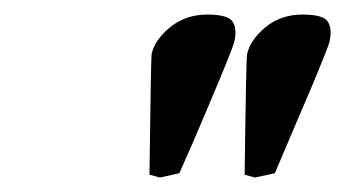

<svg xmlns="http://www.w3.org/2000/svg" viewBox="-20 -665 475 264"><path d="M199.7 -420.9 185.5 -424.8Q187.5 -585 188.5 -590.8Q192.9 -610.4 214.1 -627.7Q235.4 -645 265.1 -645Q293.5 -645 299.8 -635.3Q306.2 -625.5 302.2 -607.9Q300.8 -601.1 282 -555.9Q263.2 -510.7 245.1 -468.8L226.6 -426.8ZM330.6 -420.9 316.4 -424.8Q318.4 -585 319.8 -590.8Q324.2 -610.4 345.2 -627.7Q366.2 -645 396 -645Q424.3 -645 430.7 -635.3Q437 -625.5 433.1 -607.9Q432.6 -605 428 -593.3Q423.3 -581.5 416.7 -565.4Q410.2 -549.3 402.1 -530.5Q394 -511.7 386.2 -493.4Q378.4 -475.1 372.1 -460.2Q365.7 -445.3 361.8 -436L357.9 -426.8Z"/></svg>

Font: Linux Libertine Slanted
Style: Semibold Slanted
Weight: 600
Designer: Philipp H. Poll
Foundry: Philipp H. Poll
Version: Version 5.1.1